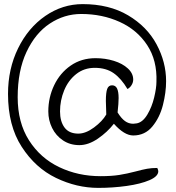

<svg xmlns="http://www.w3.org/2000/svg" viewBox="-20 -912 855 934"><path d="M382 -892Q511 -892 603 -837.5Q695 -783 741.5 -696.5Q788 -610 788 -517Q788 -462 772.5 -401Q757 -340 721 -296.5Q685 -253 628 -253Q585 -253 534 -310Q502 -269 456 -237.5Q410 -206 366 -206Q321 -206 286.5 -229Q252 -252 233.5 -289.5Q215 -327 215 -370Q215 -438 243.5 -497.5Q272 -557 324 -593Q376 -629 445 -629Q492 -629 534 -616Q576 -603 602 -579Q628 -555 628 -525Q628 -511 620 -498Q612 -485 600 -479Q570 -530 533 -556Q496 -582 441 -582Q389 -582 350.5 -551.5Q312 -521 292 -472Q272 -423 272 -370Q272 -321 294 -291.5Q316 -262 361 -262Q397 -262 437.5 -292Q478 -322 497 -355Q495 -407 495 -421Q495 -462 501.5 -479.5Q508 -497 525 -497Q542 -497 549.5 -481.5Q557 -466 557 -435Q557 -410 552 -365Q570 -336 588 -323Q606 -310 628 -310Q634 -310 646 -312Q675 -318 697 -355Q719 -392 730 -438Q741 -484 741 -514Q745 -618 696 -692.5Q647 -767 562 -805.5Q477 -844 375 -844Q293 -844 222.5 -797.5Q152 -751 109 -659.5Q66 -568 66 -439Q66 -316 121 -229.5Q176 -143 268 -99Q360 -55 469 -55Q523 -55 560.5 -61Q598 -67 640 -78Q673 -87 695.5 -91Q718 -95 745 -95Q750 -85 750 -79Q750 -54 707 -35.5Q664 -17 596.5 -7.5Q529 2 458 2Q353 2 252.5 -46.5Q152 -95 85.5 -198Q19 -301 19 -455Q19 -577 68 -677Q117 -777 200.5 -834.5Q284 -892 382 -892Z"/></svg>

Font: Indie Flower
Style: Regular
Weight: 400
Designer: Kimberly Geswein
Foundry: Kimberly Geswein
Version: Version 2.000